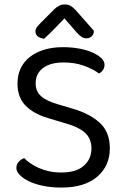

<svg xmlns="http://www.w3.org/2000/svg" viewBox="-20 -834 563 867"><path d="M257 -55Q324 -55 358.5 -85.5Q393 -116 393 -164Q393 -206 366.5 -232Q340 -258 283 -275L196 -301Q132 -320 95.5 -357Q59 -394 59 -457Q59 -495 73.5 -525.5Q88 -556 115 -577Q142 -598 179.5 -609.5Q217 -621 264 -621Q304 -621 338.5 -614.5Q373 -608 398.5 -596.5Q424 -585 438 -571Q452 -557 452 -542Q452 -528 445 -518Q438 -508 427 -502Q401 -522 359.5 -537Q318 -552 267 -552Q208 -552 174.5 -527Q141 -502 141 -457Q141 -422 165 -400Q189 -378 245 -362L306 -344Q385 -321 430.5 -279.5Q476 -238 476 -164Q476 -85 419 -36Q362 13 257 13Q211 13 173.5 5Q136 -3 109.5 -16Q83 -29 68.5 -44.5Q54 -60 54 -75Q54 -92 64.5 -103.5Q75 -115 89 -120Q100 -109 116 -97.5Q132 -86 153 -76.5Q174 -67 200 -61Q226 -55 257 -55ZM271 -751Q254 -734 231 -709.5Q208 -685 179 -659Q162 -661 151 -669.5Q140 -678 140 -692Q140 -703 147.5 -712.5Q155 -722 166 -733L225 -792Q247 -814 272 -814Q288 -814 299 -807.5Q310 -801 322 -788L404 -695Q404 -680 394.5 -670.5Q385 -661 370 -661Q359 -661 349 -667Q339 -673 325 -689Z"/></svg>

Font: Baloo Thambi 2
Style: Regular
Weight: 400
Designer: Aadarsh Rajan and Ek Type
Foundry: Ek Type
Version: Version 1.640;hotconv 1.0.111;makeotfexe 2.5.65597; ttfautoh